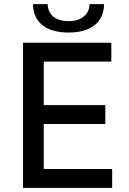

<svg xmlns="http://www.w3.org/2000/svg" viewBox="-20 -906 622 926"><path d="M91 0H521V-91H191V-308H488V-399H191V-609H517V-700H91ZM311 -749C419 -749 481 -799 482 -886H412C410 -834 371 -804 311 -804C249 -804 211 -834 210 -886H139C140 -799 201 -749 311 -749Z"/></svg>

Font: Chess Sans Medium
Style: Regular
Weight: 500
Designer: Wolf Bōese
Foundry: Wolf Bōese
Version: Version 7.223;Glyphs 3.3 (3306)